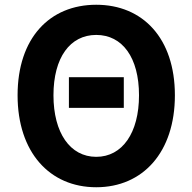

<svg xmlns="http://www.w3.org/2000/svg" viewBox="-20 -774 810 808"><path d="M270 -320H501V-449H270ZM385 14C581 14 716 -133 716 -373C716 -613 581 -754 385 -754C189 -754 54 -614 54 -373C54 -133 189 14 385 14ZM385 -114C275 -114 205 -215 205 -373C205 -532 275 -627 385 -627C495 -627 565 -532 565 -373C565 -215 495 -114 385 -114Z"/></svg>

Font: Noto Sans CJK JP Bold
Style: Regular
Weight: 700
Designer: Ryoko NISHIZUKA (kana & ideographs); Paul D. Hunt (Latin, Greek & Cyrillic); Wenlong ZHANG (bopomofo); Sandoll Communica
Foundry: Adobe Systems Incorporated
Version: Version 1.004;PS 1.004;hotconv 1.0.82;makeotf.lib2.5.63406